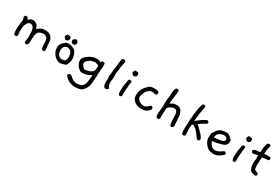

<svg xmlns="http://www.w3.org/2000/svg" viewBox="85 -1715 4481 3070"><g transform="rotate(30 2326.0 -180.0)"><path d="M649 -50Q649 -29 617 -29Q602 -29 594.5 -42Q587 -55 584 -75Q581 -95 580.5 -119.5Q580 -144 579 -167Q574 -185 567 -229Q554 -247 534.5 -258.5Q515 -270 491 -270Q482 -270 471 -267.5Q460 -265 448 -261.5Q436 -258 425 -253Q414 -248 407 -242Q387 -226 373 -165Q374 -160 374 -146Q374 -134 372.5 -117.5Q371 -101 369 -80V-73Q369 -70 369.5 -56Q370 -42 367 -26.5Q364 -11 356 1.5Q348 14 332 14Q299 14 299 -11Q299 -14 300.5 -27.5Q302 -41 304.5 -58Q307 -75 308.5 -92.5Q310 -110 310 -121Q310 -142 307 -159V-178Q307 -196 304.5 -216Q302 -236 296 -253.5Q290 -271 279.5 -284Q269 -297 253 -303Q251 -304 220 -307Q194 -301 176 -274L152 -227Q149 -208 147.5 -193Q146 -178 145 -165L142 -119Q148 -84 148 -61Q148 -41 143 -28.5Q138 -16 116 -16Q105 -16 98 -18.5Q91 -21 86.5 -33Q82 -45 80 -69Q78 -93 78 -136Q78 -170 82.5 -203.5Q87 -237 95 -288Q92 -318 80 -346Q80 -359 89.5 -369Q99 -379 115 -379Q128 -379 136.5 -370Q145 -361 160 -335Q180 -355 194.5 -364Q209 -373 225 -375Q241 -375 250.5 -374.5Q260 -374 268.5 -371.5Q277 -369 287 -362.5Q297 -356 315 -344Q333 -331 352 -271Q357 -278 367.5 -289Q378 -300 394 -310Q410 -320 433 -327Q456 -334 486 -334Q518 -334 541 -328Q564 -322 581 -310Q598 -298 610.5 -280Q623 -262 634 -238V-230Q634 -221 636 -199Q638 -177 640 -155.5Q642 -134 644 -118Q646 -102 646 -104Q646 -103 646.5 -97.5Q647 -92 647.5 -84.5Q648 -77 648.5 -69Q649 -61 649 -56Z M1016 -441Q1028 -429 1031.5 -417.5Q1035 -406 1032 -396Q1029 -386 1023 -378Q1017 -370 1010 -362Q993 -360 977 -362Q961 -364 953 -372Q947 -379 944.5 -392.5Q942 -406 938 -418L974 -448Q995 -461 1016 -441ZM899 -414Q900 -397 894 -386Q888 -375 879 -370Q870 -365 860 -364Q850 -363 839 -362Q826 -373 816 -385Q807 -396 807 -410Q806 -419 815 -430Q822 -441 829 -452L875 -448Q899 -446 899 -414ZM1054 -23Q1035 -10 953 7L911 -1Q903 -4 882.5 -16Q862 -28 840.5 -51Q819 -74 802.5 -109Q786 -144 786 -192Q786 -231 808 -261.5Q830 -292 875 -327Q899 -333 922 -333Q989 -333 1045 -288Q1093 -222 1093 -143Q1093 -81 1054 -23ZM963 -267Q948 -274 931 -274Q919 -274 905.5 -268Q892 -262 880.5 -250Q869 -238 862 -219.5Q855 -201 855 -176Q855 -156 860.5 -136Q866 -116 877.5 -99Q889 -82 907 -71.5Q925 -61 950 -61Q973 -61 1002 -73Q1027 -104 1027 -147Q1027 -242 963 -267Z M1575 -341Q1578 -327 1578 -306Q1578 -271 1569 -214Q1570 -210 1570 -198Q1570 -187 1568.5 -172Q1567 -157 1565 -137Q1566 -132 1566 -126.5Q1566 -121 1566 -114Q1566 -90 1563 -54Q1560 -18 1555 30Q1541 143 1462 197Q1403 218 1340 218Q1313 218 1278 207L1225 186L1176 147Q1162 136 1156 129.5Q1150 123 1150 116Q1150 99 1159.5 88Q1169 77 1183 77Q1194 77 1205 83L1262 129Q1301 154 1354 156Q1362 156 1392 148L1428 139Q1449 127 1467 97.5Q1485 68 1489 35V30Q1488 23 1490 10.5Q1492 -2 1494 -21L1501 -90Q1499 -89 1486.5 -80.5Q1474 -72 1451 -62Q1428 -52 1395 -44Q1362 -36 1321 -36Q1310 -36 1294 -47.5Q1278 -59 1246 -86L1222 -130Q1213 -146 1209.5 -163.5Q1206 -181 1206 -198Q1206 -224 1228 -251Q1250 -278 1282 -300Q1314 -322 1351.5 -336Q1389 -350 1421 -350Q1435 -350 1461 -348Q1487 -346 1510 -330Q1510 -333 1511.5 -338Q1513 -343 1516 -348Q1519 -353 1525.5 -356.5Q1532 -360 1543 -360Q1571 -360 1575 -341ZM1503 -263Q1490 -275 1472 -279.5Q1454 -284 1438 -288Q1410 -285 1358 -271Q1279 -226 1279 -184Q1279 -177 1284.5 -165.5Q1290 -154 1298.5 -141.5Q1307 -129 1317.5 -118Q1328 -107 1339 -101Q1380 -101 1439 -125Q1467 -130 1498 -175Q1500 -195 1501.5 -214Q1503 -233 1503 -250Z M1847 -533Q1846 -522 1843 -506Q1840 -490 1836 -473.5Q1832 -457 1828.5 -442Q1825 -427 1823 -418Q1824 -413 1824 -409Q1824 -405 1824 -400Q1824 -392 1822 -379Q1820 -366 1817 -352Q1814 -338 1812 -325.5Q1810 -313 1810 -306Q1810 -296 1810.5 -277Q1811 -258 1811 -235.5Q1811 -213 1809 -189Q1807 -165 1802 -146Q1803 -134 1803 -122Q1803 -110 1805.5 -96.5Q1808 -83 1814.5 -67Q1821 -51 1836 -33Q1833 -22 1817.5 -12.5Q1802 -3 1786 -3Q1765 -3 1751.5 -26.5Q1738 -50 1738 -113Q1738 -124 1739.5 -132.5Q1741 -141 1741 -153Q1741 -178 1735 -213Q1739 -223 1741.5 -241Q1744 -259 1745 -276.5Q1746 -294 1746.5 -306.5Q1747 -319 1747 -318Q1747 -319 1749.5 -334Q1752 -349 1755 -370Q1758 -391 1760.5 -412.5Q1763 -434 1763 -447V-455Q1766 -473 1770 -495Q1774 -517 1779 -543Q1788 -558 1809 -558Q1835 -558 1847 -533Z M2126 -456Q2126 -439 2120.5 -428.5Q2115 -418 2106 -413Q2097 -408 2086.5 -406.5Q2076 -405 2066 -405Q2052 -415 2042.5 -427.5Q2033 -440 2033 -452Q2033 -461 2041 -472.5Q2049 -484 2055 -495L2101 -491Q2126 -485 2126 -456ZM2092 -311V-307Q2092 -298 2089.5 -277.5Q2087 -257 2082 -224Q2083 -219 2083 -210Q2083 -204 2079 -183Q2075 -162 2075 -147Q2075 -144 2075.5 -141Q2076 -138 2076 -136Q2073 -122 2073 -96Q2073 -85 2073.5 -72.5Q2074 -60 2075 -46Q2067 -17 2044 -17Q2024 -17 2016.5 -38.5Q2009 -60 2009 -95Q2009 -130 2011.5 -159Q2014 -188 2018 -213.5Q2022 -239 2026.5 -262.5Q2031 -286 2035 -309Q2045 -324 2063 -324Q2082 -324 2092 -311Z M2595 -93Q2575 -52 2535.5 -30.5Q2496 -9 2437 -9Q2424 -9 2395 -14Q2366 -19 2336 -35.5Q2306 -52 2283.5 -81.5Q2261 -111 2261 -161Q2261 -205 2274 -245.5Q2287 -286 2319 -323Q2340 -347 2356 -362.5Q2372 -378 2387.5 -386Q2403 -394 2421.5 -397Q2440 -400 2467 -400Q2497 -400 2514 -396.5Q2531 -393 2540 -387.5Q2549 -382 2551.5 -374.5Q2554 -367 2554 -358Q2554 -324 2514 -324Q2515 -324 2509 -325.5Q2503 -327 2494 -329.5Q2485 -332 2475 -333.5Q2465 -335 2457 -335Q2428 -335 2393.5 -307.5Q2359 -280 2339 -222Q2333 -205 2330.5 -191.5Q2328 -178 2328 -169Q2328 -137 2345.5 -117.5Q2363 -98 2385.5 -87.5Q2408 -77 2428 -73.5Q2448 -70 2453 -70Q2470 -70 2486.5 -79Q2503 -88 2516 -98.5Q2529 -109 2537.5 -118Q2546 -127 2546 -127Q2554 -134 2564 -134Q2577 -134 2586 -122Q2595 -110 2595 -98Z M3040 -32Q3036 -21 3024.5 -11Q3013 -1 3002 -1Q2989 -1 2982 -11.5Q2975 -22 2972 -38.5Q2969 -55 2968 -76Q2967 -97 2967 -118Q2963 -128 2963 -144Q2963 -151 2963.5 -159.5Q2964 -168 2964 -174Q2964 -209 2958 -230.5Q2952 -252 2942.5 -264Q2933 -276 2922 -280Q2911 -284 2901 -284Q2883 -284 2864.5 -277Q2846 -270 2830.5 -261Q2815 -252 2804.5 -242.5Q2794 -233 2791 -228Q2788 -217 2786.5 -196.5Q2785 -176 2784 -149Q2783 -122 2782 -90.5Q2781 -59 2780 -26Q2777 -7 2749 -7Q2726 -7 2719 -23.5Q2712 -40 2712 -80Q2712 -90 2712.5 -94Q2713 -98 2714.5 -108Q2716 -118 2718 -139.5Q2720 -161 2723 -208Q2724 -230 2725 -247Q2726 -264 2725 -277Q2725 -288 2725 -295Q2725 -302 2724 -307Q2725 -308 2726 -324.5Q2727 -341 2729 -361Q2731 -381 2733 -399.5Q2735 -418 2738 -425Q2738 -430 2737.5 -434Q2737 -438 2737 -443Q2737 -459 2738.5 -482.5Q2740 -506 2745 -527Q2750 -548 2760 -563Q2770 -578 2788 -578Q2817 -578 2818 -547Q2816 -518 2811 -480Q2806 -442 2798 -380Q2793 -365 2793 -325V-307Q2795 -308 2802 -313Q2809 -318 2818.5 -324.5Q2828 -331 2839 -336.5Q2850 -342 2860 -344Q2883 -348 2908 -348Q2956 -348 2984.5 -320.5Q3013 -293 3026 -229Q3027 -205 3028.5 -190Q3030 -175 3031.5 -156.5Q3033 -138 3035.5 -110Q3038 -82 3040 -32Z M3506 -74Q3507 -71 3507 -63Q3507 -29 3476 -29Q3464 -29 3452 -42.5Q3440 -56 3426 -76.5Q3412 -97 3393 -121.5Q3374 -146 3348 -169Q3325 -184 3294 -208L3270 -196Q3270 -190 3269 -180Q3268 -170 3266.5 -159.5Q3265 -149 3264 -138.5Q3263 -128 3263 -122Q3263 -111 3263 -110Q3263 -109 3263 -110.5Q3263 -112 3263 -112Q3263 -112 3264 -103Q3265 -94 3266 -71.5Q3267 -49 3269 -6Q3269 18 3234 18Q3211 18 3205 -6.5Q3199 -31 3199 -82Q3199 -124 3202 -157Q3205 -190 3205 -215V-244Q3205 -250 3206.5 -262.5Q3208 -275 3210 -289.5Q3212 -304 3213.5 -318Q3215 -332 3215 -342V-354Q3215 -357 3218 -381.5Q3221 -406 3226.5 -439Q3232 -472 3240 -506Q3248 -540 3258 -560Q3262 -570 3280 -570Q3313 -570 3313 -545Q3313 -536 3310 -519Q3307 -502 3300 -478Q3293 -443 3290 -417.5Q3287 -392 3287 -378Q3285 -367 3281.5 -339Q3278 -311 3273 -266Q3284 -273 3297.5 -284.5Q3311 -296 3330.5 -311Q3350 -326 3377.5 -344Q3405 -362 3445 -382H3450Q3461 -382 3472 -373Q3483 -364 3483 -351Q3483 -343 3479.5 -337.5Q3476 -332 3466.5 -326Q3457 -320 3439 -310Q3421 -300 3392 -283Q3391 -281 3383.5 -275.5Q3376 -270 3367.5 -264Q3359 -258 3351.5 -253.5Q3344 -249 3343 -248Q3355 -243 3361.5 -239Q3368 -235 3377.5 -225Q3387 -215 3405.5 -195.5Q3424 -176 3462 -140Q3471 -128 3482 -111.5Q3493 -95 3506 -74Z M3965 -40Q3933 -8 3890 15Q3847 38 3802 38Q3783 38 3715 24Q3697 12 3677 -6Q3657 -24 3640.5 -47.5Q3624 -71 3613.5 -97.5Q3603 -124 3603 -153V-152Q3604 -161 3605 -173Q3606 -184 3607 -198.5Q3608 -213 3610 -233Q3630 -265 3651.5 -296Q3673 -327 3715 -351Q3779 -366 3811 -366Q3826 -366 3837.5 -364.5Q3849 -363 3859.5 -357.5Q3870 -352 3880.5 -343Q3891 -334 3906 -319Q3917 -307 3923 -301.5Q3929 -296 3932 -293Q3935 -290 3935 -288Q3935 -286 3935 -282Q3935 -246 3927.5 -224Q3920 -202 3899.5 -188Q3879 -174 3843 -163.5Q3807 -153 3750 -140H3744Q3726 -140 3680 -132Q3716 -26 3795 -26Q3851 -26 3922 -83Q3929 -89 3940 -89Q3971 -89 3971 -59Q3971 -49 3965 -40ZM3869 -264Q3842 -309 3808 -309Q3793 -309 3776 -305Q3759 -301 3743.5 -294Q3728 -287 3714.5 -277Q3701 -267 3692 -254Q3688 -246 3684.5 -231Q3681 -216 3676 -195Q3703 -200 3735.5 -202Q3768 -204 3797.5 -210Q3827 -216 3847 -228Q3867 -240 3869 -264Z M4225 -456Q4225 -439 4219.5 -428.5Q4214 -418 4205 -413Q4196 -408 4185.5 -406.5Q4175 -405 4165 -405Q4151 -415 4141.5 -427.5Q4132 -440 4132 -452Q4132 -461 4140 -472.5Q4148 -484 4154 -495L4200 -491Q4225 -485 4225 -456ZM4191 -311V-307Q4191 -298 4188.5 -277.5Q4186 -257 4181 -224Q4182 -219 4182 -210Q4182 -204 4178 -183Q4174 -162 4174 -147Q4174 -144 4174.5 -141Q4175 -138 4175 -136Q4172 -122 4172 -96Q4172 -85 4172.5 -72.5Q4173 -60 4174 -46Q4166 -17 4143 -17Q4123 -17 4115.5 -38.5Q4108 -60 4108 -95Q4108 -130 4110.5 -159Q4113 -188 4117 -213.5Q4121 -239 4125.5 -262.5Q4130 -286 4134 -309Q4144 -324 4162 -324Q4181 -324 4191 -311Z M4624 -369Q4632 -363 4632 -346Q4632 -316 4607 -316H4603Q4603 -316 4588.5 -314.5Q4574 -313 4556 -311Q4538 -309 4521.5 -306.5Q4505 -304 4502 -302V-292Q4502 -281 4500 -262.5Q4498 -244 4498 -229Q4498 -224 4498.5 -219Q4499 -214 4500 -209Q4496 -197 4496 -169Q4497 -131 4498 -112.5Q4499 -94 4504 -85Q4509 -76 4521 -71Q4533 -66 4556 -56Q4580 -48 4580 -28Q4580 -15 4570.5 -6Q4561 3 4546 3Q4539 3 4525 0Q4511 -3 4496.5 -8.5Q4482 -14 4470 -21.5Q4458 -29 4454 -38Q4442 -64 4435 -88.5Q4428 -113 4428 -140Q4428 -168 4429 -182Q4430 -196 4431 -204Q4432 -212 4433 -218.5Q4434 -225 4434 -237Q4434 -245 4433.5 -253.5Q4433 -262 4433 -270Q4433 -281 4433.5 -288.5Q4434 -296 4435 -301Q4408 -299 4355 -285Q4339 -285 4327 -293Q4315 -301 4315 -316Q4315 -320 4318 -327Q4321 -334 4328.5 -340.5Q4336 -347 4349.5 -351.5Q4363 -356 4383 -356H4389Q4411 -356 4440 -365Q4440 -366 4440.5 -373.5Q4441 -381 4441.5 -390.5Q4442 -400 4442.5 -409Q4443 -418 4443 -422V-427Q4444 -438 4447 -458.5Q4450 -479 4456 -499.5Q4462 -520 4471.5 -535Q4481 -550 4495 -550Q4522 -550 4528 -526Q4528 -524 4525.5 -512Q4523 -500 4520 -485Q4517 -470 4514 -456Q4511 -442 4511 -438Q4511 -436 4510 -427Q4509 -418 4508.5 -407Q4508 -396 4507 -385Q4506 -374 4506 -369Q4504 -369 4533 -372Q4538 -372 4542.5 -372.5Q4547 -373 4551 -373Q4554 -373 4556 -372.5Q4558 -372 4560 -372Q4569 -373 4577 -373.5Q4585 -374 4592 -374Q4614 -374 4624 -369Z"/></g></svg>

Font: Gaegu
Style: Accents-Regular
Weight: 400
Designer: JIKJI
Foundry: JIKJI
Version: Version 1.00